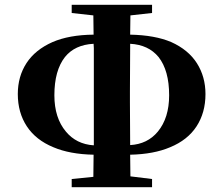

<svg xmlns="http://www.w3.org/2000/svg" viewBox="-20 -778 929 798"><path d="M54 -387Q54 -460 90 -515.5Q126 -571 198 -603Q267 -633 369 -634Q369 -674 368 -714L278 -724V-758H612V-724L522 -714Q521 -674 521 -634Q624 -632 692 -603Q763 -571 798.5 -515Q834 -459 834 -387Q834 -310 797 -253Q760 -196 687 -166Q619 -137 521 -135Q521 -90 522 -45L612 -34V0H278V-34L368 -43Q369 -89 369 -135Q270 -137 202 -166Q129 -196 91.5 -253Q54 -310 54 -387ZM369 -174Q369 -174 370 -175Q370 -263 370 -352V-398Q370 -488 370 -578Q369 -587 369 -596Q291 -592 250 -541Q206 -485 206 -382Q206 -288 254 -231Q297 -179 369 -174ZM521 -596Q521 -588 521 -580Q520 -489 520 -398V-353Q520 -265 521 -177Q521 -175 521 -175Q593 -179 636 -231Q683 -288 683 -382Q683 -485 639 -541Q597 -592 521 -596Z"/></svg>

Font: Early Summer Mincho Heavy
Style: Regular
Weight: 900
Designer: GuiWonder
Version: Version 1.002